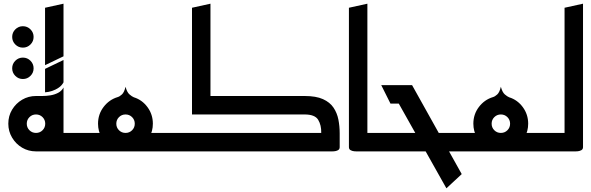

<svg xmlns="http://www.w3.org/2000/svg" viewBox="-20 -820 3203 1040"><path d="M104 -562Q80 -562 63 -579Q46 -596 46 -620Q46 -644 63 -661Q80 -678 104 -678Q128 -678 145 -661Q162 -644 162 -620Q162 -596 145 -579Q128 -562 104 -562ZM104 -392Q80 -392 63 -409Q46 -426 46 -450Q46 -474 63 -491Q80 -508 104 -508Q128 -508 145 -491Q162 -474 162 -450Q162 -426 145 -409Q128 -392 104 -392Z M173 0 238 -100H435V0ZM280 0V-200H324V0ZM324 -150 175 -300Q188 -300 209 -300Q230 -300 252.5 -303.5Q275 -307 294.5 -317Q314 -327 324 -346ZM175 0Q134 0 100 -20Q66 -40 45.5 -74.5Q25 -109 25 -150Q25 -192 45.5 -226Q66 -260 100 -280Q134 -300 175 -300Q216 -300 250 -280Q284 -260 304 -226Q324 -192 324 -150Q324 -109 304 -74.5Q284 -40 250 -20Q216 0 175 0ZM175 -100Q196 -100 210.5 -114.5Q225 -129 225 -150Q225 -171 210.5 -185.5Q196 -200 175 -200Q154 -200 139.5 -185.5Q125 -171 125 -150Q125 -129 139.5 -114.5Q154 -100 175 -100ZM224 -320V-447L324 -495V-374Q315 -357 298.5 -345.5Q282 -334 262.5 -327.5Q243 -321 224 -320ZM224 -467V-778L324 -800V-515Z M395 0V-100H595L660 0ZM660 0 725 -100H925V0ZM660 0Q619 0 585 -20Q551 -40 531 -74.5Q511 -109 511 -150Q511 -201 541 -240.5Q571 -280 617 -294Q628 -297 640.5 -308.5Q653 -320 660 -350Q668 -320 681.5 -308.5Q695 -297 705 -293Q750 -279 779 -239.5Q808 -200 808 -150Q808 -109 788 -74.5Q768 -40 734.5 -20Q701 0 660 0ZM660 -100Q681 -100 695.5 -114.5Q710 -129 710 -150Q710 -171 695.5 -185.5Q681 -200 660 -200Q639 -200 624.5 -185.5Q610 -171 610 -150Q610 -129 624.5 -114.5Q639 -100 660 -100Z M885 0V-100H1720Q1721 -142 1703.5 -171Q1686 -200 1630 -200H1065V-300H1630Q1692 -300 1729.5 -283Q1767 -266 1786.5 -237Q1806 -208 1813 -172Q1820 -136 1820 -97.5Q1820 -59 1820 -23Q1820 -11 1810 -6Q1800 -1 1790 -0.5Q1780 0 1780 0ZM1020 -200V-778L1120 -800V-200Z M1910 0Q1910 0 1900 -0.5Q1890 -1 1880 -6Q1870 -11 1870 -23V-778L1970 -800V-100H2090V0Z M2050 0V-100H2468V0ZM2398 200 2140 -259H2095L2045 -359H2212L2481 123Z M2428 0V-100H2628L2693 0ZM2693 0 2758 -100H2958V0ZM2693 0Q2652 0 2618 -20Q2584 -40 2564 -74.5Q2544 -109 2544 -150Q2544 -201 2574 -240.5Q2604 -280 2650 -294Q2661 -297 2673.5 -308.5Q2686 -320 2693 -350Q2701 -320 2714.5 -308.5Q2728 -297 2738 -293Q2783 -279 2812 -239.5Q2841 -200 2841 -150Q2841 -109 2821 -74.5Q2801 -40 2767.5 -20Q2734 0 2693 0ZM2693 -100Q2714 -100 2728.5 -114.5Q2743 -129 2743 -150Q2743 -171 2728.5 -185.5Q2714 -200 2693 -200Q2672 -200 2657.5 -185.5Q2643 -171 2643 -150Q2643 -129 2657.5 -114.5Q2672 -100 2693 -100Z M2918 0V-100H3038V-778L3138 -800V-23Q3138 -11 3128 -6Q3118 -1 3108 -0.5Q3098 0 3098 0Z"/></svg>

Font: Reem Kufi
Style: Regular
Weight: 400
Designer: Khaled Hosny
Version: Version 1.6